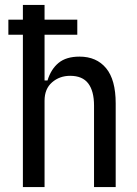

<svg xmlns="http://www.w3.org/2000/svg" viewBox="-20 -760 558 780"><path d="M73 0V-619H14V-680H73V-740H161V-680H294V-619H161V-433H173Q187 -479 218 -504.5Q249 -530 303 -530Q372 -530 411 -483Q450 -436 450 -340V0H362V-331Q362 -390 338.5 -421Q315 -452 265 -452Q222 -452 191.5 -425.5Q161 -399 161 -351V0Z"/></svg>

Font: IBM Plex Sans Cond Text
Style: Regular
Weight: 450
Width: 3
Designer: Mike Abbink, Paul van der Laan, Pieter van Rosmalen
Foundry: Bold Monday
Version: Version 1.3